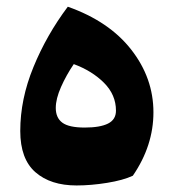

<svg xmlns="http://www.w3.org/2000/svg" viewBox="-20 -549 522 578"><path d="M210.4 9.3Q132.3 9.3 86.7 -30.5Q41 -70.3 41 -154.8Q41 -250.5 80.6 -346.9Q120.1 -443.4 184.1 -528.8Q308.6 -484.9 375.2 -399.4Q441.9 -314 441.9 -210.9Q441.9 -110.4 379.9 -20Q350.6 -6.3 302.2 1.5Q253.9 9.3 210.4 9.3ZM202.1 -356Q179.7 -323.2 163.8 -287.4Q147.9 -251.5 147.9 -224.1Q147.9 -194.3 167.7 -179.7Q187.5 -165 234.9 -165Q281.2 -165 305.2 -177Q329.1 -189 329.1 -215.8Q329.1 -263.7 293 -299.8Q256.8 -335.9 202.1 -356Z"/></svg>

Font: Pinar DS4-Bold
Style: Regular
Weight: 700
Designer: Amin Abedi
Version: Version 2.000